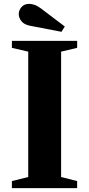

<svg xmlns="http://www.w3.org/2000/svg" viewBox="-20 -973 460 993"><path d="M41.5 0V-36.5L126 -57.5V-706L41.5 -725.5V-761.5H379V-725.5L296 -706V-57.5L379 -36.5V0ZM298 -808.5 134.5 -840Q104 -846 90.5 -863.8Q77 -881.5 77 -900Q77 -920.5 91.5 -936.8Q106 -953 130.5 -953Q143.5 -953 159 -947.8Q174.5 -942.5 191.5 -929.5L315 -836Z"/></svg>

Font: Libre Caslon Text
Style: Bold
Weight: 700
Designer: Pablo Impallari, Rodrigo Fuenzalida, Katja Schimmel
Foundry: Pablo Impallari, Rodrigo Fuenzalida
Version: Version 2.000